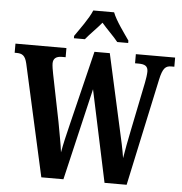

<svg xmlns="http://www.w3.org/2000/svg" viewBox="-61 -989 995 1047"><g transform="rotate(5 437.0 -465.5)"><path d="M315 -784V-771H375C397 -799 437 -837 463 -869C488 -839 534 -795 552 -771H612V-784C586 -822 538 -886 521 -931H407C389 -886 341 -822 315 -784ZM68 -611 204 0H325L443 -503L550 0H671L797 -586C811 -652 827 -664 858 -664H874V-714H659V-664H678C714 -664 730 -654 730 -624C730 -611 726 -581 722 -563L668 -298C656 -239 646 -188 639 -143C632 -190 620 -244 605 -310L517 -707H433L334 -302C319 -241 307 -191 299 -145C294 -189 280 -256 271 -309L219 -567C215 -586 211 -612 211 -624C211 -651 227 -664 259 -664H279V-714H0V-664H10C42 -664 58 -654 68 -611Z"/></g></svg>

Font: Noto Serif Khmer ExtraCondensed
Style: Bold
Weight: 700
Width: 2
Designer: Danh Hong and the Monotype Design Team
Foundry: Monotype Imaging Inc.
Version: Version 2.004